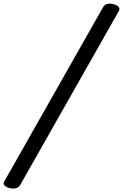

<svg xmlns="http://www.w3.org/2000/svg" viewBox="-122 -974 686 1071"><path d="M-70 75Q-89 69 -97.5 59.5Q-106 50 -97 36L453 -934Q461 -948 477 -952Q493 -956 513 -950Q532 -945 540 -935Q548 -925 540 -911L-10 59Q-18 72 -34 76Q-50 80 -70 75Z"/></svg>

Font: Playwrite DK Uloopet
Style: Regular
Weight: 400
Designer: Veronika Burian, José Scaglione
Foundry: TypeTogether
Version: Version 1.002